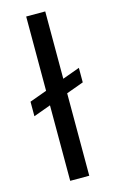

<svg xmlns="http://www.w3.org/2000/svg" viewBox="-112 -753 479 798"><g transform="rotate(-15 128.0 -353.5)"><path d="M86.9 -707H168.9V0H86.9ZM243.2 -381.8 12.7 -297.9V-360.4L243.2 -444.3Z"/></g></svg>

Font: Wanted Sans Std Variable
Style: Regular
Weight: 400
Designer: Original Design by Kil Hyung-jin and Kang Hanbin, Wanted Lab, Inc;
Foundry: Wanted Lab, Inc.
Version: Version 1.003;Glyphs 3.2 (3227)